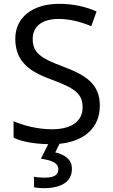

<svg xmlns="http://www.w3.org/2000/svg" viewBox="-20 -744 589 1004"><path d="M356 139C356 88 317 64 269 53L291 8C421 -5 502 -76 502 -191C502 -303 433 -350 307 -397C191 -440 151 -469 151 -541C151 -603 197 -645 286 -645C348 -645 407 -628 457 -607L485 -684C431 -708 366 -724 288 -724C153 -724 60 -655 60 -542C60 -431 122 -374 244 -330C373 -283 412 -253 412 -183C412 -112 357 -68 251 -68C175 -68 99 -89 51 -110V-24C93 -3 158 8 232 10L194 86C245 93 285 106 285 141C285 174 259 185 211 185C192 185 170 183 158 180V235C169 238 188 240 208 240C306 240 356 203 356 139Z"/></svg>

Font: Noto Sans Kayah Li
Style: Regular
Weight: 400
Designer: Monotype Design Team, Sérgio Martins
Foundry: Monotype Imaging Inc.
Version: Version 2.002